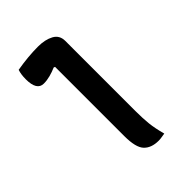

<svg xmlns="http://www.w3.org/2000/svg" viewBox="-170 -614 690 690"><g transform="rotate(-45 175.0 -269.0)"><path d="M145 -95V-447L140 -449Q124 -442 107 -437.5Q90 -433 74 -433Q39 -433 39 -490Q39 -514 45 -532Q74 -537 101 -539.5Q128 -542 153 -542Q189 -542 213 -529Q237 -516 237 -487V-130Q237 -93 240 -65Q243 -37 253 0Q245 1 237 2.5Q229 4 221 4Q184 4 164.5 -16.5Q145 -37 145 -95Z"/></g></svg>

Font: Recursive Sn Csl St
Style: Regular
Weight: 400
Version: Version 1.079;hotconv 1.0.112;makeotfexe 2.5.65598; ttfautoh